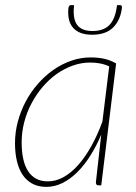

<svg xmlns="http://www.w3.org/2000/svg" viewBox="-20 -723 532 749"><path d="M38.5 0ZM375 0H364Q358 0 356 -3.8Q354 -7.5 354 -11.5L375 -198Q356 -153 332.2 -115.5Q308.5 -78 281.2 -51Q254 -24 223.5 -9Q193 6 161 6Q129 6 106 -6.5Q83 -19 68 -41.5Q53 -64 45.8 -95.2Q38.5 -126.5 38.5 -164.5Q38.5 -207 49.5 -248.2Q60.5 -289.5 80.2 -326.8Q100 -364 127.5 -395.5Q155 -427 187.8 -450Q220.5 -473 257.5 -486Q294.5 -499 334 -499Q362.5 -499 386.2 -493.8Q410 -488.5 433 -475.5ZM167 -15.5Q198 -15.5 227.8 -32Q257.5 -48.5 284.8 -79Q312 -109.5 336 -152.5Q360 -195.5 379.5 -248.5L406 -464Q389 -472 370.5 -475.5Q352 -479 332 -479Q297 -479 263.5 -467Q230 -455 200.2 -433.8Q170.5 -412.5 145.8 -383.2Q121 -354 102.8 -319.5Q84.5 -285 74.5 -246.2Q64.5 -207.5 64.5 -167.5Q64.5 -132 70.5 -104Q76.5 -76 89 -56.2Q101.5 -36.5 120.8 -26Q140 -15.5 167 -15.5ZM341 -602Q385 -602 407.8 -626.5Q430.5 -651 436.5 -703H449Q457 -703 455.5 -692Q450 -644.5 421.5 -616Q393 -587.5 339.5 -587.5Q312.5 -587.5 293.8 -595Q275 -602.5 263.8 -616.2Q252.5 -630 248.5 -649.2Q244.5 -668.5 247 -692Q248 -697.5 250.5 -700.2Q253 -703 256 -703H269Q263 -651 280.5 -626.5Q298 -602 341 -602Z"/></svg>

Font: Lato Thin
Style: Italic
Weight: 200
Italic angle: -7°
Designer: Lukasz Dziedzic
Foundry: tyPoland Lukasz Dziedzic
Version: Version 2.007; 2014-02-27